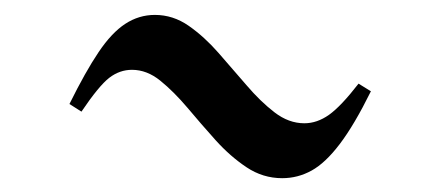

<svg xmlns="http://www.w3.org/2000/svg" viewBox="-20 -416 597 264"><path d="M368 -171Q341.5 -171 319 -186Q296.5 -201 276.5 -223.2Q256.5 -245.5 237.8 -267.8Q219 -290 200.5 -305Q182 -320 161.5 -320Q144.5 -320 130.2 -309Q116 -298 92 -262.5L75.5 -273Q97.5 -317.5 115.5 -344.2Q133.5 -371 152.2 -383.2Q171 -395.5 193 -395.5Q218 -395.5 239.5 -380.5Q261 -365.5 280.5 -343.2Q300 -321 319 -298.8Q338 -276.5 357.5 -261.5Q377 -246.5 398.5 -246.5Q416 -246.5 432.5 -258.2Q449 -270 473 -301L490 -290.5Q467 -244 447.2 -218Q427.5 -192 408.5 -181.5Q389.5 -171 368 -171Z"/></svg>

Font: Merriweather 144pt Medium
Style: Italic
Weight: 500
Italic angle: -7.8°
Version: Version 2.101